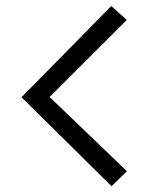

<svg xmlns="http://www.w3.org/2000/svg" viewBox="-20 -608 525 645"><path d="M353.8 -587.8 405.9 -541 146.6 -282.3 406.2 -32.9 354.8 17.6 52.3 -281.3Z"/></svg>

Font: Yaldevi ExtraLight
Style: Regular
Weight: 200
Designer: Sol Matas, Rajitha Manaperi, Kosala Senevirathne
Foundry: Mooniak
Version: Version 1.100